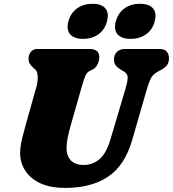

<svg xmlns="http://www.w3.org/2000/svg" viewBox="-20 -952 890 988"><path d="M550 -240 626.5 -498Q636 -530 637 -551.2Q638 -572.5 616 -585L607.5 -590Q583 -604.5 574.5 -616.8Q566 -629 566.5 -648.5Q567 -669.5 581.5 -684.8Q596 -700 624.5 -700H801Q826 -700 837.8 -686.8Q849.5 -673.5 849.5 -653Q849.5 -627 836.8 -613.5Q824 -600 802 -588.5L792.5 -583.5Q766.5 -569.5 756 -548.2Q745.5 -527 734.5 -489L660 -231Q622 -99.5 535.2 -42.2Q448.5 15 316.5 15Q236.5 15 184.8 -10.2Q133 -35.5 108 -76.8Q83 -118 83.5 -166Q84.5 -203.5 95.8 -247.2Q107 -291 116 -323L167.5 -506Q175.5 -534.5 173.8 -559.8Q172 -585 163 -593L156 -599Q139.5 -613.5 133 -624Q126.5 -634.5 127 -653Q127.5 -672 139.5 -686Q151.5 -700 171.5 -700H440.5Q492 -700 491 -656Q490.5 -637.5 481 -619Q471.5 -600.5 453.5 -592.5L444.5 -588.5Q427 -580.5 419.2 -561.8Q411.5 -543 402 -510.5L348.5 -323Q334.5 -275 328.8 -246.2Q323 -217.5 322.5 -195Q322 -149.5 345 -126.2Q368 -103 409 -103Q455 -103 490.8 -131.8Q526.5 -160.5 550 -240ZM407.5 -752Q361.5 -752 341 -775.5Q320.5 -799 332 -842Q343.5 -885 376.5 -908.8Q409.5 -932.5 456 -932.5Q502.5 -932.5 522.2 -908.8Q542 -885 530.5 -842Q519.5 -799.5 486.8 -775.8Q454 -752 407.5 -752ZM651.5 -752Q605.5 -752 585 -775.5Q564.5 -799 576 -842Q587.5 -885 620.5 -908.8Q653.5 -932.5 700 -932.5Q747.5 -932.5 767.5 -908.8Q787.5 -885 776 -842Q765 -799.5 732 -775.8Q699 -752 651.5 -752Z"/></svg>

Font: Fraunces 9pt S100 Black
Style: Italic
Weight: 900
Italic angle: -16°
Version: Version 1.000; ttfautohint (v1.8.3)